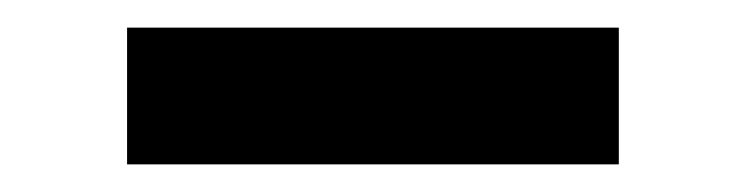

<svg xmlns="http://www.w3.org/2000/svg" viewBox="-20 -770 540 139"><path d="M428 -651H72V-750H428Z"/></svg>

Font: Hind Mysuru
Style: Bold
Weight: 700
Designer: Manushi Parikh, Hitesh Malaviya
Foundry: Indian Type Foundry
Version: Version 0.703;PS 1.0;hotconv 1.0.86;makeotf.lib2.5.63406